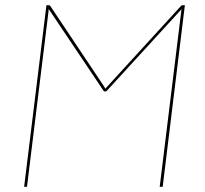

<svg xmlns="http://www.w3.org/2000/svg" viewBox="-20 -720 792 740"><path d="M386 -378 392.5 -385.5 676.5 -696Q680 -700 683.5 -700H692.5L607 0H595.5L677.5 -668Q678 -672 678.5 -676.5Q679 -681 680 -685L394 -372.5Q390 -367.5 386.5 -367.5H383.5Q380 -367.5 377.5 -372.5L167.5 -685.5Q167.5 -681 167 -676.5Q166.5 -672 166 -668L84 0H73L159 -700H168Q172 -700 174.5 -696L382 -385.5Z"/></svg>

Font: Lato Hairline
Style: Italic
Weight: 100
Italic angle: -7°
Designer: Lukasz Dziedzic
Foundry: tyPoland Lukasz Dziedzic
Version: Version 2.007; 2014-02-27